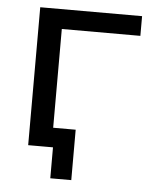

<svg xmlns="http://www.w3.org/2000/svg" viewBox="-49 -566 599 730"><g transform="rotate(5 250.5 -201.5)"><path d="M164.1 -72.3H250V120.1H169.9V2H157.2H127H75.2V-524.4H463.9V-449.2H164.1Z"/></g></svg>

Font: Gen Shin Gothic Regular
Style: Regular
Weight: 400
Designer: [Source Han Sans]
Ryoko NISHIZUKA  (kana & ideographs); Paul D. Hunt (Latin, Greek & Cyrillic); Wenlong ZHANG  (bopomofo
Version: Version 1.002.20150607